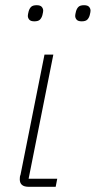

<svg xmlns="http://www.w3.org/2000/svg" viewBox="-20 -718 368 738"><path d="M194 0H90Q56 0 56 -29Q56 -34 56.5 -38Q57 -42 59 -47L151 -508H185L90 -31H200ZM112 -636Q98 -636 92.5 -642.5Q87 -649 87 -657Q87 -662 90 -674Q93 -685 99.5 -691.5Q106 -698 121 -698Q135 -698 140.5 -691.5Q146 -685 146 -677Q146 -672 143 -660Q140 -649 133.5 -642.5Q127 -636 112 -636ZM294 -636Q280 -636 274.5 -642.5Q269 -649 269 -657Q269 -662 272 -674Q275 -685 281.5 -691.5Q288 -698 303 -698Q317 -698 322.5 -691.5Q328 -685 328 -677Q328 -672 325 -660Q322 -649 315.5 -642.5Q309 -636 294 -636Z"/></svg>

Font: IBM Plex Sans ExtLt
Style: Italic
Weight: 200
Italic angle: -11°
Designer: Mike Abbink, Paul van der Laan, Pieter van Rosmalen
Foundry: Bold Monday
Version: Version 3.005